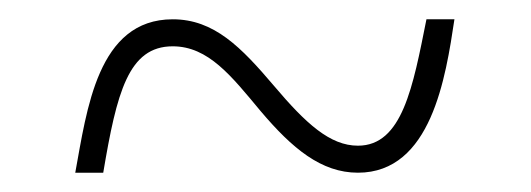

<svg xmlns="http://www.w3.org/2000/svg" viewBox="-20 -456 550 199"><path d="M58 -277H87C101 -360 113 -408 159 -408C196 -408 220 -377 250 -341C283 -302 313 -277 351 -277C427 -277 442 -376 451 -436H422C408 -366 397 -305 351 -305C322 -305 297 -328 264 -367C230 -407 202 -436 159 -436C81 -436 70 -342 58 -277Z"/></svg>

Font: Noto Serif SemiCondensed Thin
Style: Regular
Weight: 100
Width: 4
Designer: Monotype Design Team
Foundry: Monotype Imaging Inc.
Version: Version 2.015